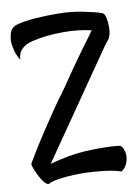

<svg xmlns="http://www.w3.org/2000/svg" viewBox="-84 -713 616 850"><g transform="rotate(-10 224.5 -287.5)"><path d="M279.3 61.5Q246.1 58.6 211.9 58.6Q178.7 58.6 149.4 61.5Q83 67.4 69.3 78.1Q68.4 79.1 64.5 79.1Q55.7 79.1 43 62.5Q38.1 56.6 29.3 41Q21.5 26.4 17.6 16.6Q5.9 -7.8 4.9 -21.5Q44.9 -91.8 135.7 -226.6Q167 -273.4 210.9 -332Q257.8 -402.3 314.5 -480.5L329.1 -500Q341.8 -517.6 352.5 -531.7Q363.3 -545.9 371.1 -557.6Q310.5 -571.3 249 -571.3Q164.1 -571.3 101.6 -555.2Q39.1 -539.1 37.1 -484.4Q19.5 -510.7 13.7 -545.9Q10.7 -560.5 10.7 -573.2Q12.7 -605.5 22.9 -621.1Q33.2 -636.7 56.6 -641.6Q118.2 -657.2 236.3 -656.2Q292 -656.2 348.1 -645Q404.3 -633.8 430.7 -624Q440.4 -620.1 444.8 -601.6Q449.2 -583 449.2 -560.5Q449.2 -546.9 447.3 -535.2Q444.3 -513.7 432.6 -500Q418 -483.4 413.1 -474.6L89.8 -6.8Q174.8 -30.3 246.1 -35.2L303.7 -37.1Q376 -37.1 406.2 -32.2Q415 -26.4 420.4 -13.2Q425.8 0 425.8 15.6Q425.8 34.2 417.5 52.2Q409.2 70.3 392.6 81.1Q357.4 67.4 279.3 61.5Z"/></g></svg>

Font: BKP Parklife Display
Style: Regular
Weight: 400
Designer: Font Diner, Inc.; LA MECHKY PLUS GmbH
Foundry: Font Diner, Inc.; LA MECHKY PLUS GmbH
Version: Version 1.007